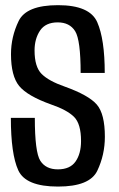

<svg xmlns="http://www.w3.org/2000/svg" viewBox="-20 -700 449 725"><path d="M199 4.5Q319 4.5 347.5 -55.5Q376 -115.5 376 -183.5Q376 -270 345.5 -305.2Q315 -340.5 224.5 -373Q164 -394 137.2 -420.8Q110.5 -447.5 110.5 -509.5Q110.5 -553.5 131.2 -584.5Q152 -615.5 198 -615.5Q243 -615.5 263.8 -582.2Q284.5 -549 284.5 -424.5H375.5Q375.5 -552 347.2 -616.2Q319 -680.5 199 -680.5Q79.5 -680.5 50.5 -620.8Q21.5 -561 21.5 -495.5Q21.5 -413 52.5 -375.2Q83.5 -337.5 173 -305.5Q233 -285 259.5 -258.8Q286 -232.5 286 -167.5Q286 -119.5 265.2 -90Q244.5 -60.5 198.5 -60.5Q153 -60.5 132.2 -93Q111.5 -125.5 111.5 -255H21Q21 -118.5 49 -57Q77 4.5 199 4.5Z"/></svg>

Font: Anybody Condensed
Style: Regular
Weight: 400
Width: 3
Designer: Tyler Finck
Foundry: Etcetera Type Company
Version: Version 1.113;gftools[0.9.25]